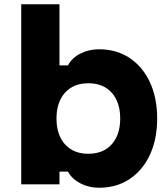

<svg xmlns="http://www.w3.org/2000/svg" viewBox="-20 -868 790 904"><path d="M446 16Q398 16 358 -5Q318 -26 300 -60H260V0H80V-848H260V-560H300Q318 -595 358 -615.5Q398 -636 446 -636Q528 -636 589.5 -595.5Q651 -555 685.5 -481.5Q720 -408 720 -310Q720 -212 685.5 -138.5Q651 -65 589.5 -24.5Q528 16 446 16ZM396 -144Q466 -144 506 -188.5Q546 -233 546 -310Q546 -387 506 -431.5Q466 -476 396 -476Q326 -476 286 -431.5Q246 -387 246 -310Q246 -233 286 -188.5Q326 -144 396 -144Z"/></svg>

Font: Martian Mono SemiExpanded ExtraBold
Style: Regular
Weight: 800
Width: 6
Designer: Roman Shamin
Foundry: Evil Martians
Version: Version 1.000